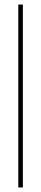

<svg xmlns="http://www.w3.org/2000/svg" viewBox="-20 -820 180 840"><path d="M60 0V-800H80V0Z"/></svg>

Font: Big Shoulders Stencil Display Thin
Style: Regular
Weight: 100
Designer: Patric King
Foundry: XO Type Co
Version: Version 1.000